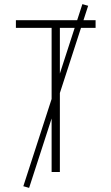

<svg xmlns="http://www.w3.org/2000/svg" viewBox="-20 -833 540 930"><path d="M230 0V-698H57V-735H443V-698H270V0ZM121 77 93 69 379 -813 407 -805Z"/></svg>

Font: Iosevka SS04 Extralight
Style: Regular
Weight: 200
Monospace: yes
Designer: Belleve Invis
Foundry: Belleve Invis
Version: Version 19.0.0; ttfautohint (v1.8.4)